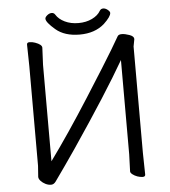

<svg xmlns="http://www.w3.org/2000/svg" viewBox="-58 -896 853 962"><g transform="rotate(-5 369.0 -415.0)"><path d="M560 -19 563 -105V-579Q472 -421 293 -157Q237 -75 184 -1Q174 13 160 13Q146 13 132 6Q118 -1 108.5 -11.5Q99 -22 99 -32L103 -87V-588L101 -697Q101 -708 114.5 -708Q128 -708 142 -703Q176 -691 176 -675L172 -589V-104Q266 -233 375.5 -405Q485 -577 518.5 -633.5Q552 -690 557 -699Q562 -708 578 -708Q594 -708 616.5 -700Q639 -692 639 -678L632 -641V-106L634 3Q634 14 621 14Q608 14 594 9Q580 4 570 -4Q560 -12 560 -19ZM530 -819Q530 -801 493 -766Q445 -724 369 -724Q293 -724 248.5 -762Q204 -800 204 -818Q204 -826 215 -835Q226 -844 237.5 -844Q249 -844 255 -834Q269 -811 299 -796.5Q329 -782 367.5 -782Q406 -782 436 -796.5Q466 -811 479 -834Q485 -844 496.5 -844Q508 -844 519 -835Q530 -826 530 -819Z"/></g></svg>

Font: LXGW WenKai
Style: Regular
Weight: 400
Designer: LXGW / Fontworks Inc.
Foundry: LXGW / Fontworks Inc.
Version: Version 1.520; June 14, 2025